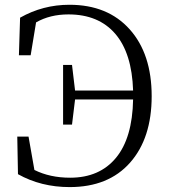

<svg xmlns="http://www.w3.org/2000/svg" viewBox="-20 -763 708 798"><path d="M58.6 -533.2 63.5 -689.5Q158.2 -743.2 268.6 -743.2Q427.7 -743.2 519 -641.1Q610.4 -539.1 610.4 -363.3Q610.4 -188.5 520.5 -86.9Q430.7 14.6 269.5 14.6Q150.4 14.6 54.7 -39.1L51.8 -195.3H98.6L123 -56.6Q187.5 -24.4 271.5 -24.4Q393.6 -24.4 461.9 -106.9Q530.3 -189.5 533.2 -349.6H292L279.3 -245.1H242.2V-493.2H279.3L292 -386.7H533.2Q528.3 -542 459 -622.6Q389.6 -703.1 264.6 -703.1Q187.5 -703.1 129.9 -669.9L107.4 -533.2Z"/></svg>

Font: GenYoMin TW TTF Light
Style: Regular
Weight: 300
Version: Version 1.300